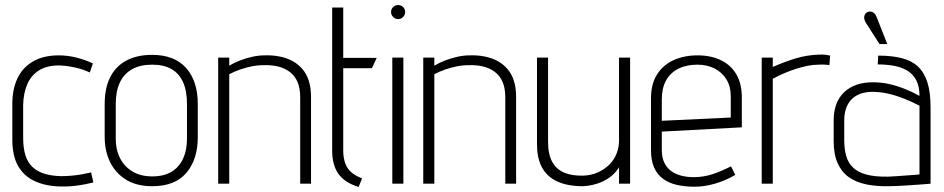

<svg xmlns="http://www.w3.org/2000/svg" viewBox="-20 -730 3753 763"><path d="M337 -442 349 -478Q317 -493 282.5 -501.5Q248 -510 214 -510Q152 -510 110.5 -485.5Q69 -461 49 -418Q29 -375 29 -317V-174Q29 -110 52.5 -69.5Q76 -29 119.5 -9.5Q163 10 220 11Q253 12 286.5 7.5Q320 3 351 -5L342 -45Q341 -45 331 -42.5Q321 -40 304 -37Q287 -34 266 -32Q245 -30 222 -30Q185 -31 157 -39.5Q129 -48 109.5 -66Q90 -84 81 -113Q72 -142 72 -183V-312Q73 -359 88 -394.5Q103 -430 134.5 -450Q166 -470 215 -470Q245 -469 277 -462Q309 -455 337 -442Z M766 -185V-316Q766 -408 719.5 -460Q673 -512 584 -512Q525 -512 482.5 -489.5Q440 -467 418 -423.5Q396 -380 396 -316V-185Q396 -131 417 -87Q438 -43 480 -16.5Q522 10 585 10Q676 10 721 -43.5Q766 -97 766 -185ZM723 -317V-178Q723 -134 708 -100.5Q693 -67 662.5 -48Q632 -29 585 -29Q539 -29 506.5 -48.5Q474 -68 457 -101.5Q440 -135 440 -178V-317Q440 -368 456.5 -402.5Q473 -437 505 -455Q537 -473 585 -473Q631 -473 661.5 -455.5Q692 -438 707.5 -403.5Q723 -369 723 -317Z M1173 -343V0H1216V-345Q1216 -382 1207 -409.5Q1198 -437 1181 -456.5Q1164 -476 1141.5 -488Q1119 -500 1091 -505.5Q1063 -511 1032 -510Q1008 -510 983 -504.5Q958 -499 934.5 -490Q911 -481 891 -469V-501H847V0H891V-435Q912 -446 933.5 -453.5Q955 -461 979 -466Q1003 -471 1028 -471Q1058 -472 1084 -466Q1110 -460 1130.5 -445Q1151 -430 1162 -405Q1173 -380 1173 -343Z M1344 -132V-459H1458L1477 -500H1344V-700H1300V-132Q1300 -74 1325 -39Q1350 -4 1405 13L1419 -21Q1393 -31 1376.5 -45Q1360 -59 1352 -81Q1344 -103 1344 -132Z M1539 0H1583V-501H1539ZM1562 -710Q1551 -710 1542.5 -702Q1534 -694 1534 -682Q1534 -671 1542.5 -662.5Q1551 -654 1562 -654Q1574 -654 1582 -662.5Q1590 -671 1590 -682Q1590 -694 1582 -702Q1574 -710 1562 -710Z M1988 -343V0H2031V-345Q2031 -382 2022 -409.5Q2013 -437 1996 -456.5Q1979 -476 1956.5 -488Q1934 -500 1906 -505.5Q1878 -511 1847 -510Q1823 -510 1798 -504.5Q1773 -499 1749.5 -490Q1726 -481 1706 -469V-501H1662V0H1706V-435Q1727 -446 1748.5 -453.5Q1770 -461 1794 -466Q1818 -471 1843 -471Q1873 -472 1899 -466Q1925 -460 1945.5 -445Q1966 -430 1977 -405Q1988 -380 1988 -343Z M2440 -65V0H2484V-501H2440V-172Q2440 -144 2430 -119Q2420 -94 2400.5 -75Q2381 -56 2355 -44.5Q2329 -33 2297 -32Q2253 -31 2222 -44Q2191 -57 2174.5 -87Q2158 -117 2158 -166V-501H2114V-157Q2114 -119 2123 -90.5Q2132 -62 2149 -42.5Q2166 -23 2189 -11.5Q2212 0 2239 5Q2266 10 2295 10Q2323 9 2351 0.5Q2379 -8 2402 -24.5Q2425 -41 2440 -65Z M2610 -134V-207L2928 -224V-342Q2928 -398 2906 -435Q2884 -472 2844.5 -491Q2805 -510 2752 -510Q2699 -510 2657 -491Q2615 -472 2591 -434Q2567 -396 2567 -339V-134Q2567 -92 2579.5 -64Q2592 -36 2615.5 -19Q2639 -2 2671 5Q2703 12 2740 12Q2780 12 2822.5 -0.5Q2865 -13 2902 -35L2885 -69Q2846 -49 2810.5 -37.5Q2775 -26 2736 -26Q2710 -26 2687 -32Q2664 -38 2647 -50.5Q2630 -63 2620 -83.5Q2610 -104 2610 -134ZM2884 -347V-263L2610 -250V-336Q2610 -380 2627 -410.5Q2644 -441 2676 -457Q2708 -473 2751 -473Q2790 -473 2819.5 -458Q2849 -443 2866.5 -415Q2884 -387 2884 -347Z M3276 -471 3279 -509Q3276 -510 3263 -512Q3250 -514 3234 -513Q3184 -511 3140.5 -497.5Q3097 -484 3051 -464V-501H3007V0H3051V-417Q3073 -429 3096.5 -439Q3120 -449 3143.5 -456.5Q3167 -464 3189.5 -468.5Q3212 -473 3233 -473Q3248 -474 3260.5 -473Q3273 -472 3276 -471Z M3463 -664Q3460 -672 3454 -677.5Q3448 -683 3440.5 -684Q3433 -685 3425 -681Q3419 -677 3416 -670Q3413 -663 3414.5 -655.5Q3416 -648 3420 -641L3475 -555H3506ZM3634 -349Q3609 -363 3578.5 -375.5Q3548 -388 3516 -395.5Q3484 -403 3449 -403Q3412 -403 3383.5 -393Q3355 -383 3334.5 -363.5Q3314 -344 3303.5 -316Q3293 -288 3293 -252V-169Q3293 -117 3308.5 -82Q3324 -47 3352.5 -26.5Q3381 -6 3421.5 2.5Q3462 11 3512 10Q3526 10 3547 9Q3568 8 3591 6.5Q3614 5 3634 3.5Q3654 2 3666.5 1Q3679 0 3678 0V-304Q3678 -363 3665.5 -402.5Q3653 -442 3628 -465.5Q3603 -489 3563.5 -499Q3524 -509 3470 -509L3468 -474Q3500 -474 3530 -469Q3560 -464 3583.5 -450.5Q3607 -437 3620.5 -412.5Q3634 -388 3634 -349ZM3634 -310V-37Q3634 -37 3627 -36Q3620 -35 3607.5 -34.5Q3595 -34 3579 -32.5Q3563 -31 3545 -30Q3527 -29 3510 -28Q3457 -27 3422.5 -36.5Q3388 -46 3369 -65Q3350 -84 3342.5 -111.5Q3335 -139 3335 -172V-250Q3335 -282 3344 -304Q3353 -326 3368.5 -339.5Q3384 -353 3404 -359Q3424 -365 3446 -365Q3479 -365 3511 -357.5Q3543 -350 3574 -337.5Q3605 -325 3634 -310Z"/></svg>

Font: Advent Pro Light
Style: Regular
Weight: 300
Version: Version 3.000